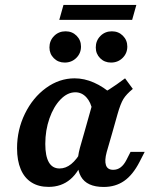

<svg xmlns="http://www.w3.org/2000/svg" viewBox="-20 -745 608 777"><path d="M49 -145.3Q49 -219.7 80.9 -284.9Q112.8 -350.2 166.4 -389.1Q220.1 -428 282 -428Q321.1 -428 360.1 -410.8Q399.2 -393.7 436.6 -360.2L353.9 -297.4Q348 -331.1 329.4 -351.3Q310.8 -371.5 284.9 -371.5Q252.9 -371.5 224.9 -342.5Q196.9 -313.6 180.1 -265.7Q163.3 -217.8 163.3 -162.6Q163.3 -112.9 177.8 -88.1Q192.2 -63.2 221.1 -63.2Q246.1 -63.2 268.2 -81.1Q290.4 -99.1 310.3 -134.8L322.6 -113.1Q300.9 -50.1 264.7 -19.4Q228.6 11.3 176.6 11.3Q135.8 11.3 107.3 -6.9Q78.7 -25 63.9 -60.1Q49 -95.2 49 -145.3ZM486.1 -428 517.5 -385.2Q490.9 -363.4 479.2 -344.1Q467.5 -324.7 455.8 -283.6L434.5 -208.2H321L360.8 -349.5Q393.9 -365.4 421.8 -383.1Q449.8 -400.8 486.1 -428ZM438.1 -57.8Q455.1 -57.8 468.3 -67.8Q481.6 -77.8 492 -98.3L508.3 -130.3H565.5L544.8 -90Q517.5 -37 482.3 -12.7Q447.2 11.6 399.8 11.6Q331.4 11.6 307.5 -30.6Q283.6 -72.8 303.4 -146.7L321 -208.2H434.5L411.8 -129.7Q402.5 -95.5 408.8 -76.6Q415.1 -57.8 438.1 -57.8ZM367.6 -553.1Q367.6 -580.4 386.3 -599.4Q405.1 -618.3 432.7 -618.3Q459.4 -618.3 477.3 -600.4Q495.2 -582.5 495.2 -556.6Q495.2 -529.3 476.2 -510.6Q457.2 -491.8 429.2 -491.8Q402.9 -491.8 385.2 -509.5Q367.6 -527.2 367.6 -553.1ZM180.1 -553.1Q180.1 -580.4 198.9 -599.4Q217.7 -618.3 245.3 -618.3Q272 -618.3 289.9 -600.4Q307.8 -582.5 307.8 -556.6Q307.8 -529.3 288.8 -510.6Q269.8 -491.8 241.8 -491.8Q215.5 -491.8 197.8 -509.5Q180.1 -527.2 180.1 -553.1ZM236.9 -725.1H531.8L514.8 -664.6H219.9Z"/></svg>

Font: Playfair Micro SmCond SmLight
Style: Italic
Weight: 360
Width: 4
Italic angle: -15.6°
Designer: Claus Eggers Sørensen
Foundry: Claus Eggers Sørensen
Version: Version 2.203;Glyphs 3.3 (3326)